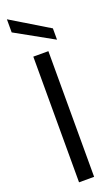

<svg xmlns="http://www.w3.org/2000/svg" viewBox="-178 -968 588 1005"><g transform="rotate(-20 116.0 -465.5)"><path d="M74 0V-700H158V0ZM221 -741 11 -858V-931L221 -804Z"/></g></svg>

Font: Rethink Sans
Style: Regular
Weight: 400
Designer: The Rethink Sans project authors (Hans Thiessen). DM Sans designed by Colophon Foundry.
Foundry: Rethink Communications LLC
Version: Version 1.001